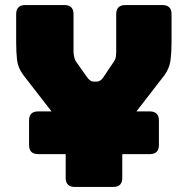

<svg xmlns="http://www.w3.org/2000/svg" viewBox="-20 -740 743 760"><path d="M428 0H276Q240 0 240 -36V-130H131Q95 -130 95 -166V-263Q95 -299 131 -299H184L73 -442Q51 -471 47.5 -502.5Q44 -534 44 -572V-684Q44 -720 80 -720H235Q271 -720 271 -684V-540Q271 -530 272.5 -520Q274 -510 279 -499L325 -434Q337 -417 351 -417H363Q378 -417 389 -434L432 -498Q438 -508 439 -517Q440 -526 440 -535Q440 -538 440 -539V-684Q440 -720 476 -720H623Q659 -720 659 -684V-571Q659 -533 655 -501.5Q651 -470 630 -441L520 -299H573Q609 -299 609 -263V-166Q609 -130 573 -130H464V-36Q464 0 428 0Z"/></svg>

Font: Bungee Tint
Style: Regular
Weight: 400
Designer: David Jonathan Ross
Foundry: David Jonathan Ross
Version: Version 2.001